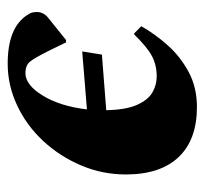

<svg xmlns="http://www.w3.org/2000/svg" viewBox="-36 -474 520 487"><g transform="rotate(90 223.5 -230.0)"><path d="M251 -470Q334 -470 378 -423.5Q422 -377 422 -290Q422 -230 399 -176Q376 -122 337 -80Q298 -38 247 -14Q196 10 141 10Q50 10 18 -39Q12 -48 11 -53.5Q10 -59 10 -64Q10 -81 25 -93L81 -138H87L109 -93Q126 -59 135.5 -47Q145 -35 165 -35Q195 -35 222 -79Q249 -123 257 -191L110 -179L118 -229L259 -240Q258 -290 245.5 -318Q233 -346 214 -357Q195 -368 173 -368Q145 -368 122 -356Q99 -344 67 -311H64L46 -329Q66 -364 94.5 -396Q123 -428 162 -449Q201 -470 251 -470Z"/></g></svg>

Font: Spectral ExtraBold
Style: Italic
Weight: 800
Italic angle: -10°
Designer: Jean-Baptiste Levee
Foundry: Production Type
Version: Version 2.001